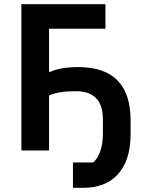

<svg xmlns="http://www.w3.org/2000/svg" viewBox="-20 -718 698 916"><path d="M328 57H425C453 32 471 -14 471 -82V-148C471 -238 428 -283 342 -283C287 -283 245 -276 214 -263V0H82V-698H483V-581H214V-375H219C252 -390 297 -398 353 -398C520 -398 603 -313 603 -143V-77C603 94 514 178 378 178H328Z"/></svg>

Font: Plexus Sans SemiBold
Style: Regular
Weight: 600
Version: Version 2.001;PS 002.001;hotconv 1.0.70;makeotf.lib2.5.58329